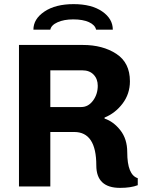

<svg xmlns="http://www.w3.org/2000/svg" viewBox="-20 -904 705 931"><path d="M337 -884Q424 -884 475.5 -848.5Q527 -813 527 -760H446Q441 -783 411.5 -796.5Q382 -810 335 -810Q290 -810 259 -796Q228 -782 224 -760H142Q142 -812 195.5 -848Q249 -884 337 -884ZM382 -686Q478 -686 544 -643Q610 -600 610 -510Q610 -449 574.5 -402Q539 -355 487 -334V-329Q530 -315 563.5 -272.5Q597 -230 597 -166Q597 -56 648 -40V-6Q615 7 562 7Q447 7 447 -102Q447 -264 340 -264H224V0H72V-686ZM379 -563H224V-385H374Q408 -385 431 -416Q454 -447 454 -488Q454 -521 434 -542Q414 -563 379 -563Z"/></svg>

Font: Chivo
Style: Bold
Weight: 700
Designer: Hector Gatti
Foundry: Omnibus-Type
Version: Version 1.007;PS 001.007;hotconv 1.0.88;makeotf.lib2.5.64775